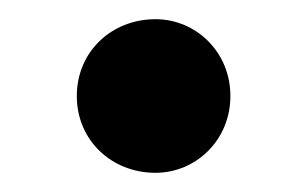

<svg xmlns="http://www.w3.org/2000/svg" viewBox="-20 -415 320 200"><path d="M142 -235C184 -235 220 -269 220 -315C220 -361 184 -395 142 -395C96 -395 60 -361 60 -315C60 -269 96 -235 142 -235Z"/></svg>

Font: Eudonet ExtraBold
Style: Regular
Weight: 800
Designer: Mikhail Sharanda
Foundry: Mikhail Sharanda
Version: Version 4.503;Glyphs 3.1.2 (3151)